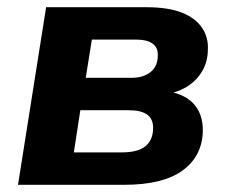

<svg xmlns="http://www.w3.org/2000/svg" viewBox="-20 -513 637 533"><path d="M30 0 108 -493H385Q448 -493 486 -477.5Q524 -462 541.5 -435Q559 -408 557 -375Q557 -342 541 -315Q525 -288 497.5 -271.5Q470 -255 432 -250L434 -261Q489 -255 516.5 -226Q544 -197 543 -148Q541 -79 486.5 -39.5Q432 0 325 0ZM185 -90H319Q362 -90 383 -106.5Q404 -123 405 -155Q406 -182 389 -194.5Q372 -207 338 -207H203ZM218 -297H345Q378 -297 398 -313Q418 -329 418 -359Q419 -381 403.5 -392Q388 -403 360 -403H235Z"/></svg>

Font: Nunito Sans 11pt ExtraBold
Style: Italic
Weight: 800
Italic angle: -9°
Version: Version 3.101;gftools[0.9.27]